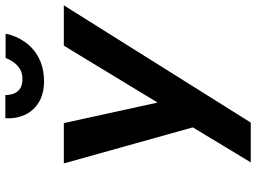

<svg xmlns="http://www.w3.org/2000/svg" viewBox="-140 -819 959 719"><g transform="rotate(-90 339.5 -459.5)"><path d="M679 -700H528L267 -270L333 -266L238 -700H87L222 -217L91 0H240ZM256 -919Q254 -879 269 -846Q284 -813 316 -793.5Q348 -774 397 -774Q446 -775 482.5 -794Q519 -813 542 -846Q565 -879 573 -918H482Q476 -902 465.5 -887.5Q455 -873 439 -863.5Q423 -854 399 -855Q378 -856 365.5 -865Q353 -874 348 -888.5Q343 -903 343 -919Z"/></g></svg>

Font: Jost SemiBold
Style: Italic
Weight: 600
Italic angle: -5°
Version: Version 3.710